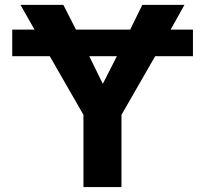

<svg xmlns="http://www.w3.org/2000/svg" viewBox="-20 -752 823 774"><path d="M451.2 -525.4H339.8L394.5 -414.1ZM29.3 -525.4V-632.8H119.1L62.5 -732.4H235.4L286.1 -632.8H504.9L553.7 -732.4H723.6L668 -632.8H757.8V-525.4H605.5L469.7 -289.1V2H316.4V-289.1L180.7 -525.4Z"/></svg>

Font: Nasu
Style: Bold
Weight: 700
Designer: Ryoko NISHIZUKA (kana &amp; ideographs); Paul D. Hunt (Latin, Greek &amp; Cyrillic); Wenlong ZHANG (bopomofo); Sandoll C
Version: Version 2014.1215